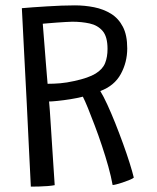

<svg xmlns="http://www.w3.org/2000/svg" viewBox="-20 -682 587 716"><path d="M95 14Q92 -42 88.2 -122.8Q84.5 -203.5 79.8 -296.2Q75 -389 70.2 -481.2Q65.5 -573.5 61.5 -651.5Q78.5 -653 102.8 -654.8Q127 -656.5 154.5 -658.2Q182 -660 209 -661Q236 -662 259.5 -662Q296 -662 331 -655Q366 -648 394 -630.8Q422 -613.5 438.2 -582.2Q454.5 -551 454.5 -501.5Q454.5 -450 430.5 -406Q406.5 -362 354 -342.5Q365.5 -324 380 -292.5Q394.5 -261 409.8 -222.8Q425 -184.5 439 -146Q453 -107.5 463.5 -74Q474 -40.5 479 -19.5Q472 -14.5 460.2 -9.8Q448.5 -5 436 -1Q423.5 3 413.8 5.5Q404 8 400 8Q394.5 -23 384 -60.8Q373.5 -98.5 360.2 -138.2Q347 -178 333.2 -214.2Q319.5 -250.5 308 -278.8Q296.5 -307 289 -321.5Q267.5 -316 242.2 -312Q217 -308 195.2 -305.8Q173.5 -303.5 163 -303.5Q164 -296 165.8 -269.8Q167.5 -243.5 170 -206.2Q172.5 -169 175 -128.5Q177.5 -88 180 -51.8Q182.5 -15.5 184 8.5Q174 10.5 158.5 11.8Q143 13 126 13.5Q109 14 95 14ZM157.5 -369.5Q181 -369.5 204.8 -371.5Q228.5 -373.5 257.5 -380Q310.5 -391.5 336.8 -407.8Q363 -424 372 -446.8Q381 -469.5 381 -499.5Q381 -545.5 362.5 -566.8Q344 -588 314.2 -594.5Q284.5 -601 249.5 -601Q241.5 -601 225.5 -600Q209.5 -599 191.5 -597.8Q173.5 -596.5 159 -595.2Q144.5 -594 139.5 -593.5Q140 -585 142 -562Q144 -539 146.2 -509.2Q148.5 -479.5 150.8 -450.2Q153 -421 155 -398.8Q157 -376.5 157.5 -369.5Z"/></svg>

Font: Grandstander Thin Light
Style: Regular
Weight: 300
Version: Version 1.200